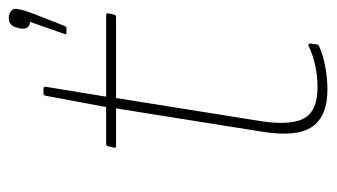

<svg xmlns="http://www.w3.org/2000/svg" viewBox="-180 -554 747 426"><g transform="rotate(-90 193.0 -341.5)"><path d="M207 12Q148 12 124.5 -21.5Q101 -55 113 -131L165 -457H82Q77 -457 78 -462L81 -475Q82 -479 87 -479H168L193 -613Q194 -618 198 -618H209Q214 -618 213 -613L191 -479H372Q377 -479 376 -474L373 -461Q372 -457 367 -457H188L136 -131Q127 -66 144 -38Q161 -10 212 -10Q236 -10 259.5 -15Q283 -20 304 -30Q309 -31 309 -26L307 -12Q307 -8 302 -6Q281 3 256 7.5Q231 12 207 12ZM333 -567Q331 -567 330 -568Q329 -569 330 -571L357 -648Q349 -648 345 -653Q341 -658 342 -668L344 -676Q346 -685 351 -690Q356 -695 366 -695Q375 -695 381.5 -689.5Q388 -684 385 -674L384 -668Q383 -663 381 -657Q379 -651 376 -643L348 -571Q347 -569 346 -568Q345 -567 343 -567Z"/></g></svg>

Font: Sofia Sans Thin
Style: Italic
Weight: 250
Italic angle: -9°
Version: Version 4.100-B